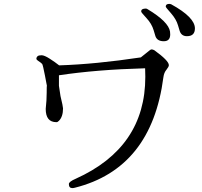

<svg xmlns="http://www.w3.org/2000/svg" viewBox="-20 -954 1040 987"><path d="M982 -808Q982 -865 860 -932Q854 -934 850 -934Q832 -934 832 -920Q832 -916 859 -886Q886 -855 895 -824L904 -794Q913 -768 941 -768Q982 -768 982 -808ZM855 -777Q855 -784 854 -792Q846 -842 740 -906Q734 -910 730 -910Q706 -910 706 -896V-894Q706 -890 733 -861Q760 -832 770 -798L779 -768Q788 -742 822 -742Q855 -742 855 -777ZM215 -394Q215 -326 270 -326Q275 -325 283 -333Q304 -354 304 -397Q304 -406 291 -460Q291 -462 283 -513V-567Q474 -596 726 -603Q727 -580 727 -559Q727 -196 369 -35Q334 -20 334 -8Q334 13 352 13Q357 13 365 11Q759 -88 820 -557Q823 -581 836 -596Q848 -611 848 -619Q848 -642 773 -696Q765 -700 759 -700Q755 -700 749 -695L704 -659Q472 -624 284 -618Q264 -634 236 -652Q208 -670 194 -670Q179 -670 173 -665Q167 -659 167 -653Q167 -647 175 -642Q192 -631 197 -625Q201 -618 211 -566Q221 -513 221 -514Q220 -514 220 -477Q220 -439 215 -394Z"/></svg>

Font: Sawarabi Mincho
Style: Regular
Weight: 400
Version: Version 1.082; ttfautohint (v1.8.4.7-5d5b)